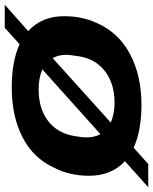

<svg xmlns="http://www.w3.org/2000/svg" viewBox="55 -672 650 816"><g transform="rotate(-90 380.0 -264.0)"><path d="M-7.8 41 103 -58.1Q41 -115.7 41 -210Q41 -293.5 75.2 -358.9Q115.2 -447.3 204.6 -493.2Q293.9 -539.1 416 -539.1Q526.4 -539.1 600.1 -505.9L669.9 -568.8H768.1L655.8 -469.2Q719.2 -411.6 719.2 -316.9Q719.2 -240.2 690.9 -179.2Q650.9 -85.9 559.1 -36.9Q467.3 12.2 342.8 12.2Q232.4 12.2 160.2 -21L90.8 41ZM204.1 -221.2Q204.1 -187 217.8 -162.1L493.2 -409.2Q456.5 -424.8 408.2 -424.8Q326.7 -424.8 274.4 -385Q222.2 -345.2 210 -273.9Q204.1 -241.7 204.1 -221.2ZM351.1 -102.1Q431.6 -102.1 484.6 -142.3Q537.6 -182.6 548.8 -253.9Q555.2 -295.9 555.2 -308.1Q555.2 -339.4 541 -365.2L267.1 -118.2Q305.2 -102.1 351.1 -102.1Z"/></g></svg>

Font: Archivo Expanded
Style: Bold Italic
Weight: 700
Width: 7
Italic angle: -10°
Designer: Hector Gatti
Foundry: Omnibus-Type
Version: Version 2.001